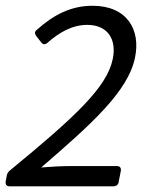

<svg xmlns="http://www.w3.org/2000/svg" viewBox="-23 -656 523 676"><path d="M1 -38.1 -2.9 -17.6C-4.9 -6.8 0 0 10.7 0H377C385.7 0 392.6 -4.9 394.5 -13.7L402.3 -53.7C404.3 -64.5 399.4 -71.3 388.7 -71.3H227.5C195.3 -71.3 156.2 -69.3 122.1 -66.4C298.8 -218.8 427.7 -334 452.1 -452.1C473.6 -551.8 423.8 -635.7 302.7 -635.7C225.6 -635.7 164.1 -602.5 106.4 -550.8C98.6 -544.9 98.6 -537.1 104.5 -529.3L122.1 -506.8C127.9 -499 135.7 -498 143.6 -504.9C184.6 -541 230.5 -568.4 284.2 -568.4C354.5 -568.4 388.7 -519.5 374 -448.2C353.5 -348.6 242.2 -245.1 11.7 -55.7C5.9 -50.8 2 -44.9 1 -38.1Z"/></svg>

Font: Ed Sans Neue
Style: Italic
Weight: 400
Italic angle: -11°
Designer: Stephen Hutchings
Version: Version 1.004;PS 001.004;hotconv 1.0.88;makeotf.lib2.5.64775